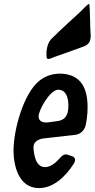

<svg xmlns="http://www.w3.org/2000/svg" viewBox="-20 -953 483 980"><path d="M257 -662C304 -678 350 -695 397 -712L417 -720H416C435 -728 443 -746 443 -771L442 -788C441 -807 440 -830 440 -850L438 -906C437 -924 436 -933 434 -933C431 -933 425 -927 414 -917L410 -913C385 -887 358 -863 330 -838C315 -823 299 -809 282 -793L240 -752C228 -739 221 -719 218 -695C218 -692 217 -687 217 -681V-671C217 -658 220 -652 226 -652C229 -652 232 -653 237 -654ZM239 -751 240 -752ZM357 -118C361 -124 363 -130 363 -136C363 -141 362 -151 349 -155H350L323 -164H324C320 -165 317 -165 316 -165C308 -165 298 -162 278 -138C262 -120 236 -100 210 -100C165 -100 154 -155 151 -197V-202C151 -224 168 -241 199 -246L365 -265C390 -268 411 -287 417 -313V-312C418 -318 419 -323 420 -328C420 -330 421 -332 421 -334L423 -347C426 -366 427 -386 427 -405V-406C427 -497 398 -570 296 -577H286C246 -577 211 -565 180 -540C101 -477 49 -292 49 -185C49 -114 72 7 179 7C253 7 314 -51 357 -118ZM329 -416C329 -376 321 -342 274 -335L222 -328H214C186 -328 177 -344 177 -358C177 -394 237 -495 276 -495H277C317 -495 329 -455 329 -416ZM425 -354 424 -353V-352Z"/></svg>

Font: Bangerz
Style: Regular
Weight: 400
Designer: vernon adams
Foundry: Vernon Adams
Version: Version 2.10;December 28, 2023;FontCreator 13.0.0.2683 64-bi